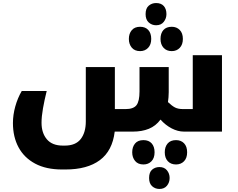

<svg xmlns="http://www.w3.org/2000/svg" viewBox="-20 -865 1564 1262"><path d="M1189 0Q1149 0 1108.5 -21Q1068 -42 1035 -79Q1004 -37 958.5 -18.5Q913 0 854 0H734Q719 126 636.5 187.5Q554 249 410 249H388Q283 249 211 210.5Q139 172 102 103.5Q65 35 65 -56Q65 -110 80.5 -165.5Q96 -221 123 -267H287Q272 -207 262.5 -153Q253 -99 253 -58Q253 9 288 50.5Q323 92 393 92H406Q477 92 510.5 49Q544 6 544 -67V-424H735V-148H805Q857 -148 877 -173.5Q897 -199 897 -264V-424H1089V-259Q1089 -241 1087.5 -225Q1086 -209 1084 -194Q1110 -169 1130.5 -158.5Q1151 -148 1184 -148H1247V-502H1439V0ZM1006 -699Q978 -699 957.5 -717.5Q937 -736 937 -772Q937 -810 957.5 -827.5Q978 -845 1006 -845Q1039 -845 1056.5 -825.5Q1074 -806 1074 -772Q1074 -744 1056.5 -721.5Q1039 -699 1006 -699ZM901 -529Q865 -529 846 -552Q827 -575 827 -609Q827 -644 846 -666.5Q865 -689 901 -689Q935 -689 954.5 -668Q974 -647 974 -609Q974 -572 953.5 -550.5Q933 -529 901 -529ZM1109 -529Q1075 -529 1055 -551Q1035 -573 1035 -609Q1035 -646 1054 -667.5Q1073 -689 1109 -689Q1141 -689 1161.5 -668Q1182 -647 1182 -609Q1182 -572 1161.5 -550.5Q1141 -529 1109 -529ZM923 216Q887 216 868 193Q849 170 849 136Q849 101 867.5 78.5Q886 56 923 56Q958 56 977 77.5Q996 99 996 136Q996 174 975.5 195Q955 216 923 216ZM1137 216Q1103 216 1083 194.5Q1063 173 1063 136Q1063 100 1082 78Q1101 56 1137 56Q1170 56 1190 77Q1210 98 1210 136Q1210 174 1189.5 195Q1169 216 1137 216ZM1028 377Q1000 377 980 359Q960 341 960 305Q960 267 980 250Q1000 233 1028 233Q1060 233 1077.5 254.5Q1095 276 1095 305Q1095 334 1077.5 355.5Q1060 377 1028 377Z"/></svg>

Font: Noto Kufi Arabic Black
Style: Regular
Weight: 900
Designer: Monotype Design Team, David Williams, Khaled Hosny
Foundry: Google LLC
Version: Version 2.109; ttfautohint (v1.8.4.7-5d5b)